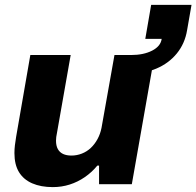

<svg xmlns="http://www.w3.org/2000/svg" viewBox="-20 -752 803 785"><path d="M196 13Q147 13 111.5 -2.5Q76 -18 57.5 -48.5Q39 -79 39 -126Q39 -142 41 -158.5Q43 -175 46 -193L104 -527H269L213 -209Q211 -200 210 -192Q209 -184 209 -177Q209 -156 216.5 -142.5Q224 -129 238 -122.5Q252 -116 272 -116Q294 -116 314.5 -124Q335 -132 351 -147Q367 -162 378.5 -183Q390 -204 395 -229L448 -527H612L519 1H385V-75H378Q356 -48 327 -28Q298 -8 265 2.5Q232 13 196 13ZM502 -450 515 -527Q567 -527 602 -545Q637 -563 641 -593H574L598 -732H763L745 -629Q736 -574 703 -533.5Q670 -493 619 -471.5Q568 -450 502 -450Z"/></svg>

Font: Archivo SemiBold ExtraBold
Style: Italic
Weight: 800
Italic angle: -10°
Version: Version 2.001